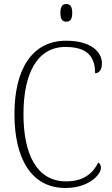

<svg xmlns="http://www.w3.org/2000/svg" viewBox="-20 -927 559 957"><path d="M310 -819C328 -819 340 -828 340 -863C340 -897 328 -907 310 -907C293 -907 281 -897 281 -863C281 -828 293 -819 310 -819ZM306 10C424 10 483 -58 483 -89C483 -102 479 -112 470 -117C444 -65 399 -23 309 -23C164 -23 97 -157 97 -358C97 -560 165 -693 306 -693C419 -693 454 -641 454 -562C475 -562 488 -580 488 -611C488 -669 433 -724 310 -724C141 -724 52 -584 52 -358C52 -134 138 10 306 10Z"/></svg>

Font: Noto Serif Devanagari SemiCondensed ExtraLight
Style: Regular
Weight: 200
Width: 4
Designer: Universal Thirst, Indian Type Foundry and the Monotype Design Team
Foundry: Monotype Imaging Inc.
Version: Version 2.004